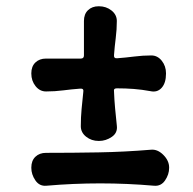

<svg xmlns="http://www.w3.org/2000/svg" viewBox="-20 -653 616 613"><path d="M248 -586Q248 -608 261 -620.5Q274 -633 295 -633H296Q319 -633 336 -619.5Q353 -606 353 -586Q353 -559 349.5 -531.5Q346 -504 344 -477Q343 -466 354 -467Q381 -469 408.5 -472.5Q436 -476 463 -476Q483 -476 496.5 -459Q510 -442 510 -419V-418Q510 -388 496 -372.5Q482 -357 460 -362Q433 -367 407 -369Q381 -371 353 -371Q342 -371 344 -361Q345 -334 347.5 -307Q350 -280 353 -252Q356 -229 337 -216Q318 -203 296 -203H295Q272 -203 255 -216.5Q238 -230 238 -250Q238 -278 240.5 -305Q243 -332 246 -360Q248 -371 236 -370Q209 -368 182 -364.5Q155 -361 127 -361Q107 -361 93.5 -378Q80 -395 80 -418V-419Q80 -441 93 -453.5Q106 -466 127 -466Q155 -466 183 -466Q211 -466 238 -466Q248 -466 248 -476Q248 -504 248 -531.5Q248 -559 248 -586ZM520 -117Q520 -96 507 -77Q494 -58 472 -60Q300 -75 128 -60Q106 -58 93 -77Q80 -96 80 -117V-118Q80 -140 93 -152.5Q106 -165 127 -165Q211 -165 294.5 -166.5Q378 -168 462 -175Q483 -177 501.5 -158.5Q520 -140 520 -118Z"/></svg>

Font: Winky Sans
Style: Bold
Weight: 700
Designer: Simon Atzbach
Foundry: typofactur
Version: Version 1.205